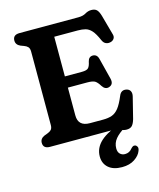

<svg xmlns="http://www.w3.org/2000/svg" viewBox="-136 -817 945 1141"><g transform="rotate(-15 336.5 -247.0)"><path d="M47.5 -664.5Q47.5 -700 89 -700H451Q479.5 -700 497.5 -711Q515.5 -722 536 -722Q558.5 -722 569.8 -710Q581 -698 588.5 -671.5L622.5 -548.5Q627 -532 618.2 -520.8Q609.5 -509.5 593.5 -507Q580.5 -504.5 567.8 -510.2Q555 -516 547 -534.5Q529 -576.5 511.5 -595.8Q494 -615 473.8 -620.2Q453.5 -625.5 427 -625.5H282.5V-381.5H387.5Q417.5 -381.5 427.5 -392.5Q437.5 -403.5 442.5 -429.5Q449 -457.5 473 -458.5Q500.5 -459 508 -429L541 -298.5Q550 -262 520 -252Q495 -244 477.5 -271Q463 -295 449.2 -303.8Q435.5 -312.5 401.5 -312.5H282.5V-141.5Q282.5 -74.5 354.5 -74.5H435.5Q467 -74.5 490 -82.5Q513 -90.5 531.8 -114.2Q550.5 -138 570 -185Q583 -218 615 -211.5Q632 -208 639 -194.8Q646 -181.5 641 -161.5L608.5 -31.5Q601 -5.5 589.8 6.8Q578.5 19 556 19Q536 19 518.5 9.5Q501 0 472.5 0H89Q47.5 0 47.5 -35.5Q47.5 -61.5 75 -73.5L95 -81Q109.5 -86 118.2 -95.2Q127 -104.5 127 -124V-576Q127 -595.5 118.2 -604.8Q109.5 -614 95 -619L75 -626.5Q47.5 -638.5 47.5 -664.5ZM537 -28.5 552 1Q509 26.5 487.8 52.2Q466.5 78 466.5 111Q466.5 134 478.8 145.5Q491 157 509 157Q536.5 157 553.5 134.5Q560 127.5 565.8 124.2Q571.5 121 579 123Q587 125 592 134.2Q597 143.5 590.5 159.5Q581 186 550 206.8Q519 227.5 472.5 227.5Q418.5 227.5 389 201.5Q359.5 175.5 359.5 132Q359.5 79.5 402 40.5Q444.5 1.5 537 -28.5Z"/></g></svg>

Font: Fraunces 9pt S100 SemiBold
Style: Regular
Weight: 600
Version: Version 1.000; ttfautohint (v1.8.3)